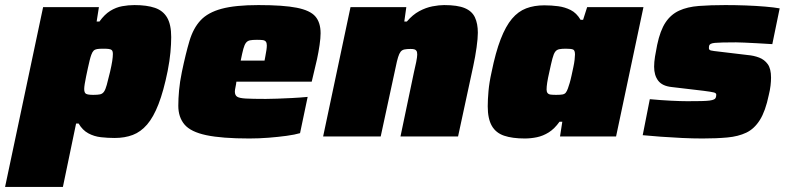

<svg xmlns="http://www.w3.org/2000/svg" viewBox="-61 -538 3105 757"><path d="M-41 199 109 -510H329L320 -453H331Q351 -481 373.5 -495Q396 -509 420.5 -513.5Q445 -518 469 -518Q518 -518 550 -507Q582 -496 598 -468.5Q614 -441 614 -392Q614 -365 611 -332Q608 -299 600 -258Q584 -179 564 -127.5Q544 -76 519 -47Q494 -18 462.5 -6Q431 6 391 6Q364 6 337 3Q310 0 287 -12.5Q264 -25 249 -51H239L187 199ZM307 -164Q324 -164 333.5 -166Q343 -168 349 -176.5Q355 -185 360 -203.5Q365 -222 373 -255Q379 -281 381.5 -297.5Q384 -314 384 -325Q384 -336 380 -340Q376 -344 367.5 -345Q359 -346 345 -346Q330 -346 321.5 -344.5Q313 -343 308 -338Q303 -333 299 -322Q296 -314 292.5 -300Q289 -286 285.5 -269.5Q282 -253 278.5 -236.5Q275 -220 273 -207Q271 -194 271 -187Q271 -172 278.5 -168Q286 -164 307 -164Z M922 8Q814 8 752.5 -5Q691 -18 666.5 -47Q642 -76 642 -121Q642 -149 645 -182Q648 -215 656 -254Q671 -326 686 -376.5Q701 -427 730 -458Q759 -489 813 -503.5Q867 -518 958 -518Q1056 -518 1109 -507.5Q1162 -497 1182.5 -473Q1203 -449 1203 -407Q1203 -388 1199 -360.5Q1195 -333 1189 -305Q1183 -277 1177 -254L1168 -216H871Q870 -206 867.5 -194.5Q865 -183 865 -177Q865 -163 873.5 -157Q882 -151 908 -149.5Q934 -148 987 -148Q1005 -148 1032 -149Q1059 -150 1090 -151.5Q1121 -153 1152 -156L1122 -13Q1102 -7 1069 -2.5Q1036 2 998 5Q960 8 922 8ZM888 -299H982L985 -315Q988 -331 989.5 -341Q991 -351 991 -359Q991 -369 987 -374Q983 -379 974.5 -380Q966 -381 952 -381Q934 -381 924.5 -379Q915 -377 909 -369.5Q903 -362 898.5 -345.5Q894 -329 888 -299Z M1213 0 1321 -510H1541L1533 -453H1543Q1566 -480 1592 -494Q1618 -508 1644 -513Q1670 -518 1690 -518Q1743 -518 1771.5 -506Q1800 -494 1811.5 -469.5Q1823 -445 1823 -409Q1823 -387 1818 -351Q1813 -315 1805 -278L1745 0H1518L1571 -253Q1576 -273 1580 -293.5Q1584 -314 1584 -323Q1584 -333 1581 -337.5Q1578 -342 1572.5 -343.5Q1567 -345 1558 -345Q1543 -345 1533.5 -343Q1524 -341 1518.5 -334Q1513 -327 1508.5 -312.5Q1504 -298 1499 -273L1440 0Z M2008 8Q1959 8 1926.5 -3Q1894 -14 1878 -42Q1862 -70 1862 -119Q1862 -145 1865 -179Q1868 -213 1877 -253Q1893 -332 1913 -383.5Q1933 -435 1957.5 -464Q1982 -493 2013.5 -505Q2045 -517 2085 -517Q2113 -517 2139.5 -513.5Q2166 -510 2189 -498.5Q2212 -487 2228 -460H2238L2254 -510H2476L2368 0H2147L2156 -58H2145Q2125 -30 2102.5 -16Q2080 -2 2056 3Q2032 8 2008 8ZM2132 -164Q2148 -164 2156.5 -165.5Q2165 -167 2169.5 -172.5Q2174 -178 2178 -189Q2181 -197 2185 -210.5Q2189 -224 2192.5 -240.5Q2196 -257 2199.5 -273Q2203 -289 2204.5 -302.5Q2206 -316 2206 -323Q2206 -339 2199 -342.5Q2192 -346 2170 -346Q2154 -346 2144 -344Q2134 -342 2128 -334Q2122 -326 2117 -307Q2112 -288 2105 -255Q2099 -229 2096.5 -212.5Q2094 -196 2094 -185Q2094 -176 2098 -171Q2102 -166 2110.5 -165Q2119 -164 2132 -164Z M2709 8Q2671 8 2628 6Q2585 4 2544.5 1Q2504 -2 2473 -5L2501 -147Q2522 -145 2543 -143.5Q2564 -142 2583.5 -141Q2603 -140 2620 -139.5Q2637 -139 2649 -139Q2683 -139 2704 -139.5Q2725 -140 2736.5 -141.5Q2748 -143 2754 -146Q2759 -148 2761 -153Q2763 -158 2763 -165Q2763 -171 2753.5 -173.5Q2744 -176 2713 -180L2586 -195Q2550 -199 2534 -220Q2518 -241 2518 -275Q2518 -293 2521.5 -315Q2525 -337 2530 -361Q2542 -418 2563 -449.5Q2584 -481 2616.5 -496Q2649 -511 2694.5 -514.5Q2740 -518 2799 -518Q2839 -518 2879.5 -516.5Q2920 -515 2955.5 -512Q2991 -509 3013 -505L2984 -364Q2953 -366 2924.5 -367.5Q2896 -369 2874 -370Q2852 -371 2841 -371Q2809 -371 2789 -370.5Q2769 -370 2758 -369Q2747 -368 2741 -365Q2736 -362 2735 -358Q2734 -354 2734 -348Q2734 -341 2742 -339Q2750 -337 2778 -334L2887 -321Q2911 -319 2932 -311Q2953 -303 2966 -285Q2979 -267 2979 -232Q2979 -218 2977 -200.5Q2975 -183 2970 -163Q2957 -100 2935 -65Q2913 -30 2881.5 -15Q2850 0 2807 4Q2764 8 2709 8Z"/></svg>

Font: Saira SemiExpanded Black
Style: Italic
Weight: 900
Width: 6
Italic angle: -12°
Designer: Hector Gatti with collaboration of the Omnibus-Type team
Foundry: Omnibus-Type
Version: Version 1.101